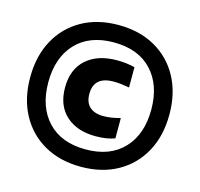

<svg xmlns="http://www.w3.org/2000/svg" viewBox="-109 -868 1036 997"><g transform="rotate(15 409.0 -370.0)"><path d="M409 11Q296.5 11 212.2 -36.5Q128 -84 81.5 -169.8Q35 -255.5 35 -370Q35 -484.5 81.5 -570.2Q128 -656 212.2 -703.5Q296.5 -751 409 -751Q522 -751 606.2 -703.5Q690.5 -656 737 -570.2Q783.5 -484.5 783.5 -370Q783.5 -255.5 737 -169.8Q690.5 -84 606.2 -36.5Q522 11 409 11ZM409 -82.5Q540.5 -82.5 613.2 -160Q686 -237.5 686 -370Q686 -502.5 613.2 -580Q540.5 -657.5 409 -657.5Q278 -657.5 205.2 -580Q132.5 -502.5 132.5 -370Q132.5 -237.5 205.2 -160Q278 -82.5 409 -82.5ZM441 -162Q342 -162 282.8 -215.2Q223.5 -268.5 223.5 -366Q223.5 -464 284 -518Q344.5 -572 448.5 -572Q500.5 -572 544.5 -560.5V-451.5Q521.5 -455.5 501.8 -458Q482 -460.5 460 -460.5Q354 -460.5 354 -366.5Q354 -320.5 380 -297Q406 -273.5 453 -273.5Q474.5 -273.5 494.8 -276.5Q515 -279.5 544.5 -287V-178Q502 -162 441 -162Z"/></g></svg>

Font: Encode Sans Semi Condensed ExtraBold
Style: Regular
Weight: 800
Width: 4
Designer: Multiple Designers
Foundry: Impallari Type
Version: Version 3.000; ttfautohint (v1.8.3) -l 8 -r 50 -G 200 -x 14 